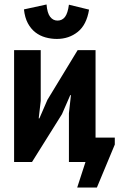

<svg xmlns="http://www.w3.org/2000/svg" viewBox="-20 -724 533 858"><path d="M288 -218 297 -299H294L257 -214L123 0H43V-500H162V-273L153 -195H156L192 -278L327 -500H407V-109H493V-78L413 114H325L362 0H288ZM188 -704Q191 -666 204 -649Q217 -632 237 -632Q258 -632 270.5 -648.5Q283 -665 288 -703L378 -681Q367 -613 327.5 -581.5Q288 -550 234 -550Q208 -550 183 -557Q158 -564 138 -579.5Q118 -595 104.5 -620Q91 -645 87 -682Z"/></svg>

Font: PT Sans Narrow
Style: Bold
Weight: 700
Width: 3
Designer: A.Korolkova, O.Umpeleva, V.Yefimov
Foundry: ParaType Ltd
Version: Version 2.003W OFL